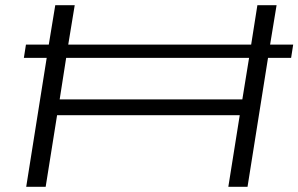

<svg xmlns="http://www.w3.org/2000/svg" viewBox="-20 -720 1150 740"><path d="M81 0 160 -497H72L80 -548H168L193 -700H268L243 -548H948L972 -700H1046L1021 -548H1110L1102 -497H1013L934 0H860L904 -276H200L156 0ZM210 -337H914L940 -497H235Z"/></svg>

Font: Georama ExtraExtended Light
Style: Italic
Weight: 300
Width: 8
Italic angle: -9°
Designer: Jean-Baptiste Levee
Foundry: Production Type
Version: Version 1.000